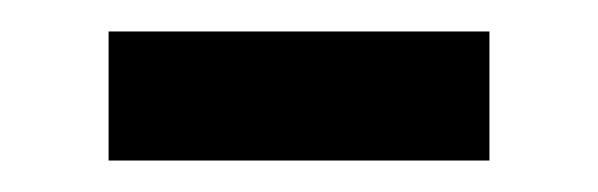

<svg xmlns="http://www.w3.org/2000/svg" viewBox="-20 -358 380 122"><path d="M49 -338V-256H291V-338Z"/></svg>

Font: Noto Sans Devanagari UI
Style: Regular
Weight: 400
Designer: Jelle Bosma - Monotype Design Team
Foundry: Monotype Imaging Inc.
Version: Version 2.003